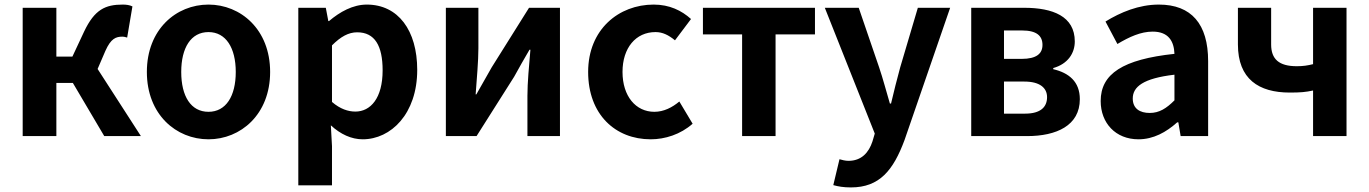

<svg xmlns="http://www.w3.org/2000/svg" viewBox="-20 -594 5976 838"><path d="M79 0H226V-232H298L435 0H595L406 -293L440 -372C464 -426 486 -434 514 -434C522 -434 528 -432 535 -430L558 -566C546 -572 531 -574 516 -574C440 -574 393 -553 347 -456L296 -347H226V-560H79Z M890 14C1030 14 1159 -94 1159 -280C1159 -466 1030 -574 890 -574C749 -574 621 -466 621 -280C621 -94 749 14 890 14ZM890 -106C813 -106 771 -174 771 -280C771 -385 813 -454 890 -454C966 -454 1009 -385 1009 -280C1009 -174 966 -106 890 -106Z M1282 215H1429V44L1424 -47C1466 -8 1514 14 1563 14C1686 14 1801 -97 1801 -289C1801 -461 1718 -574 1581 -574C1520 -574 1463 -542 1416 -502H1413L1402 -560H1282ZM1531 -107C1500 -107 1465 -118 1429 -149V-396C1467 -434 1501 -453 1539 -453C1616 -453 1650 -394 1650 -287C1650 -165 1597 -107 1531 -107Z M1926 0H2060L2224 -259C2242 -291 2271 -344 2291 -377H2295C2289 -307 2282 -233 2282 -176V0H2424V-560H2289L2126 -300C2108 -268 2078 -216 2059 -182H2056C2061 -252 2068 -327 2068 -383V-560H1926Z M2820 14C2882 14 2950 -7 3003 -54L2945 -151C2914 -125 2877 -106 2836 -106C2755 -106 2697 -174 2697 -280C2697 -385 2755 -454 2841 -454C2872 -454 2898 -441 2926 -418L2996 -511C2955 -548 2902 -574 2833 -574C2681 -574 2547 -466 2547 -280C2547 -94 2666 14 2820 14Z M3219 0H3365V-444H3537V-560H3048V-444H3219Z M3694 224C3819 224 3879 149 3928 17L4127 -560H3986L3909 -300C3895 -248 3881 -194 3869 -142H3864C3848 -196 3834 -250 3817 -300L3728 -560H3580L3798 -11L3788 23C3772 72 3740 108 3683 108C3670 108 3654 104 3644 101L3617 214C3639 220 3661 224 3694 224Z M4219 0H4463C4591 0 4693 -46 4693 -161C4693 -238 4645 -276 4577 -292V-297C4641 -315 4671 -362 4671 -413C4671 -523 4575 -560 4450 -560H4219ZM4362 -337V-461H4441C4504 -461 4530 -438 4530 -398C4530 -360 4504 -337 4439 -337ZM4362 -98V-238H4451C4519 -238 4550 -210 4550 -170C4550 -127 4522 -98 4454 -98Z M4949 14C5014 14 5070 -17 5118 -60H5123L5133 0H5253V-327C5253 -489 5180 -574 5038 -574C4950 -574 4870 -540 4805 -500L4857 -402C4909 -433 4959 -456 5011 -456C5080 -456 5104 -414 5106 -359C4881 -335 4784 -272 4784 -153C4784 -57 4849 14 4949 14ZM4998 -101C4955 -101 4924 -120 4924 -164C4924 -215 4969 -252 5106 -268V-156C5071 -121 5040 -101 4998 -101Z M5711 0H5857V-560H5711V-314C5687 -308 5667 -305 5640 -305C5562 -305 5528 -336 5528 -400V-560H5383V-400C5383 -249 5474 -190 5609 -190C5657 -190 5678 -192 5711 -199Z"/></svg>

Font: Noto Sans JP
Style: Bold
Weight: 700
Designer: Ryoko NISHIZUKA 西塚涼子 (kana, bopomofo & ideographs); Paul D. Hunt (Latin, Greek & Cyrillic); Sandoll Communications 산돌커뮤니
Foundry: Adobe
Version: Version 2.004;hotconv 1.0.118;makeotfexe 2.5.65603